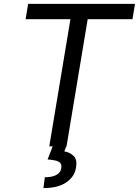

<svg xmlns="http://www.w3.org/2000/svg" viewBox="-20 -747 709 980"><path d="M110.8 -649.1 123.6 -727.3H669L656.2 -649.1H427.6L319.6 0H318.5L308.2 25.6Q335.6 29.8 355.8 49Q375.4 67.5 367.9 109.4Q360.4 155.5 317.8 184.3Q275.2 213.1 201.7 213.1L208.8 157.7Q225.5 157.7 239.7 155.2Q253.9 152.7 265.1 147.2Q276.3 141.7 283.4 133.2Q290.5 124.6 292.6 112.2Q294.7 99.8 291.7 91.8Q288.7 83.8 280.2 78.8Q271.7 73.9 257.5 71.2Q243.3 68.5 223 66.8L248.9 0H231.5L339.5 -649.1Z"/></svg>

Font: Inter P
Style: Italic
Weight: 400
Italic angle: -9.40001°
Designer: Rasmus Andersson
Foundry: rsms
Version: Version 3.018;git-588b23468